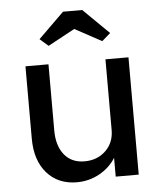

<svg xmlns="http://www.w3.org/2000/svg" viewBox="-54 -800 713 856"><g transform="rotate(-5 302.5 -371.5)"><path d="M256 10Q172 10 122 -47Q72 -104 72 -201V-525H175V-229Q175 -160 207.5 -120Q240 -80 298 -80Q355 -80 392.5 -116Q430 -152 430 -209V-525H533V0H430V-84Q403 -41 356.5 -15.5Q310 10 256 10ZM145 -640 260 -753H346L461 -640L423 -607L303 -672L183 -607Z"/></g></svg>

Font: Easer Grotesk
Style: Regular
Weight: 400
Designer: Boardeaser, Bonnie Shaver-Troup, Thomas Jockin
Foundry: Lexend
Version: Version 1.008;Glyphs 3.1.2 (3151)